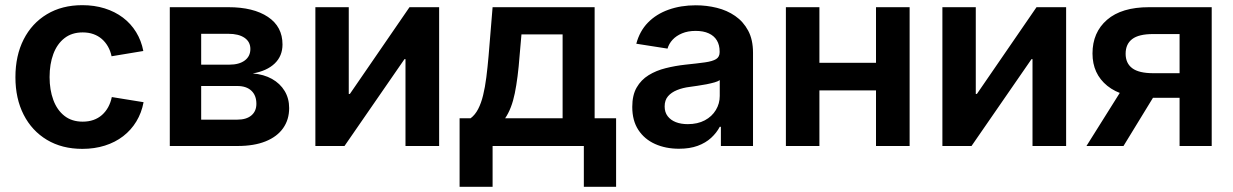

<svg xmlns="http://www.w3.org/2000/svg" viewBox="-20 -568 4798 747"><path d="M300.3 11.2Q221.2 11.2 162.6 -23.9Q104 -59.1 72 -121.8Q40 -184.6 40 -267.6Q40 -351.6 72 -414.6Q104 -477.5 162.6 -512.7Q221.2 -547.9 300.3 -547.9Q347.2 -547.9 387.2 -535.4Q427.2 -522.9 458.3 -499.5Q489.3 -476.1 509.5 -443.1Q529.8 -410.2 537.6 -369.6L414.1 -349.1Q409.7 -370.1 399.9 -387.2Q390.1 -404.3 376 -416.5Q361.8 -428.7 343.3 -435.3Q324.7 -441.9 301.8 -441.9Q259.3 -441.9 230.7 -419.4Q202.1 -397 187.5 -357.9Q172.9 -318.8 172.9 -268.1Q172.9 -218.3 187.5 -179Q202.1 -139.6 230.7 -117.2Q259.3 -94.7 301.8 -94.7Q324.7 -94.7 343.5 -101.3Q362.3 -107.9 376.7 -120.6Q391.1 -133.3 400.9 -151.1Q410.6 -168.9 415 -190.4L538.6 -170.4Q530.8 -128.9 510.5 -95.5Q490.2 -62 459.2 -38.1Q428.2 -14.2 387.9 -1.5Q347.7 11.2 300.3 11.2Z M640.6 0V-540H868.7Q965.8 -540 1022.5 -502.2Q1079.1 -464.4 1079.1 -395Q1079.1 -350.1 1048.8 -321Q1018.6 -292 963.4 -282.2Q1006.3 -278.8 1038.1 -261Q1069.8 -243.2 1087.4 -214.1Q1105 -185.1 1105 -147.5Q1105 -102.5 1081.5 -69.3Q1058.1 -36.1 1013.4 -18.1Q968.8 0 904.3 0ZM762.7 -102.5H903.3Q938.5 -102.5 958 -118.9Q977.5 -135.3 977.5 -164.1Q977.5 -196.8 958 -215.1Q938.5 -233.4 903.3 -233.4H762.7ZM762.7 -316.4H871.6Q910.6 -316.4 932.4 -332.8Q954.1 -349.1 954.1 -377.4Q954.1 -405.3 931.4 -420.9Q908.7 -436.5 868.7 -436.5H762.7Z M1688.5 0H1557.6V-337.9H1553.7L1320.3 0H1207V-540H1336.9V-202.6H1341.3L1573.2 -540H1688.5Z M1768.1 158.7V-107.9H1811Q1828.6 -121.1 1840.3 -143.8Q1852.1 -166.5 1859.6 -197.5Q1867.2 -228.5 1872.1 -267.1Q1877 -305.7 1880.9 -350.6L1896.5 -540H2293.5V-107.9H2377V158.7H2251.5V0H1896.5V158.7ZM1945.3 -107.9H2168.9V-434.1H2008.8L2001.5 -350.6Q1995.1 -265.1 1982.9 -205.1Q1970.7 -145 1945.3 -107.9Z M2621.6 10.7Q2569.8 10.7 2528.6 -7.8Q2487.3 -26.4 2463.6 -62.5Q2439.9 -98.6 2439.9 -151.9Q2439.9 -197.8 2457 -227.5Q2474.1 -257.3 2503.4 -275.4Q2532.7 -293.5 2569.6 -302.7Q2606.4 -312 2646.5 -316.4Q2693.8 -321.3 2723.1 -325.4Q2752.4 -329.6 2766.1 -338.1Q2779.8 -346.7 2779.8 -364.7V-367.7Q2779.8 -393.1 2769 -410.9Q2758.3 -428.7 2737.5 -438.2Q2716.8 -447.8 2686.5 -447.8Q2656.2 -447.8 2633.5 -438.2Q2610.8 -428.7 2596.7 -413.3Q2582.5 -397.9 2577.1 -378.9L2455.6 -397.9Q2468.8 -447.3 2501 -480.2Q2533.2 -513.2 2581.1 -530.3Q2628.9 -547.4 2687 -547.4Q2729 -547.4 2768.8 -537.6Q2808.6 -527.8 2840.3 -505.9Q2872.1 -483.9 2890.9 -448.7Q2909.7 -413.6 2909.7 -362.8V0H2784.7V-74.7H2780.3Q2768.1 -51.3 2746.8 -31.7Q2725.6 -12.2 2694.6 -0.7Q2663.6 10.7 2621.6 10.7ZM2655.8 -85Q2694.3 -85 2722.2 -99.9Q2750 -114.7 2765.1 -139.9Q2780.3 -165 2780.3 -194.8V-256.3Q2773.9 -251.5 2760.3 -247.6Q2746.6 -243.7 2729.2 -240.2Q2711.9 -236.8 2694.6 -234.4Q2677.2 -231.9 2664.1 -230Q2636.2 -226.6 2614 -217.5Q2591.8 -208.5 2578.9 -193.4Q2565.9 -178.2 2565.9 -153.8Q2565.9 -131.3 2577.6 -116Q2589.4 -100.6 2609.4 -92.8Q2629.4 -85 2655.8 -85Z M3423.3 -323.7V-216.3H3132.3V-323.7ZM3168 -540V0H3037.6V-540ZM3519 -540V0H3388.2V-540Z M4127.9 0H3997.1V-337.9H3993.2L3759.8 0H3646.5V-540H3776.4V-202.6H3780.8L4012.7 -540H4127.9Z M4694.3 0H4569.3V-435.5H4466.3Q4410.6 -435.5 4385 -416Q4359.4 -396.5 4359.4 -358.9Q4359.4 -321.8 4385.3 -302.5Q4411.1 -283.2 4467.3 -283.2H4622.1V-187.5H4453.6Q4345.7 -187.5 4288.1 -234.1Q4230.5 -280.8 4230.5 -359.9Q4230.5 -441.9 4287.1 -491Q4343.8 -540 4450.2 -540H4694.3ZM4351.1 0H4207L4360.8 -245.1H4501Z"/></svg>

Font: V-Inter
Style: SemiBold-600
Weight: 600
Designer: Rasmus Andersson
Foundry: rsms
Version: Version 4.000;git-4146feb